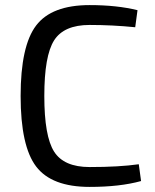

<svg xmlns="http://www.w3.org/2000/svg" viewBox="-20 -722 610 754"><path d="M332 -702Q439 -702 520 -682L511 -615Q421 -624 332 -624Q231 -624 192.5 -563.5Q154 -503 154 -345Q154 -187 192.5 -126.5Q231 -66 332 -66Q448 -66 525 -77L534 -11Q451 12 332 12Q183 12 122 -68Q61 -148 61 -345Q61 -542 122 -622Q183 -702 332 -702Z"/></svg>

Font: Exo 2
Style: Regular
Weight: 400
Designer: Natanael Gama
Version: Version 1.001;PS 001.001;hotconv 1.0.70;makeotf.lib2.5.58329